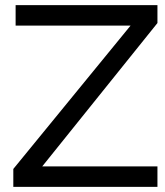

<svg xmlns="http://www.w3.org/2000/svg" viewBox="-20 -730 645 750"><path d="M32 -70 490 -630H41V-710H595V-640L145 -80H595V0H32Z"/></svg>

Font: Rising Sun
Style: Regular
Weight: 400
Designer: Matt McInerney, Pablo Impallari, Rodrigo Fuenzalida (Raleway font), Stephen Hutchings (Greek), Cristiano Sobral (main ch
Foundry: The Rising Sun Project Authors
Version: Version 4.327; ttfautohint (v1.8.4.7-5d5b-dirty)